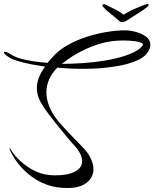

<svg xmlns="http://www.w3.org/2000/svg" viewBox="-21 -860 778 968"><path d="M722 -840Q728 -842 728 -835Q728 -831 723 -826Q701 -809 672.5 -791Q644 -773 630 -764Q620 -757 611 -752.5Q602 -748 595 -748Q588 -748 582 -753Q576 -758 571 -762Q561 -772 537 -790.5Q513 -809 498 -826Q495 -829 495 -832Q495 -835 498 -837.5Q501 -840 503 -840Q504 -840 519 -833Q534 -826 551 -817Q568 -809 580 -801.5Q592 -794 602 -786Q612 -792 625 -799.5Q638 -807 657 -815Q669 -820 689 -828.5Q709 -837 722 -840ZM318 88Q306 88 293 87Q280 86 266 84Q214 76 168 49.5Q122 23 86 -17Q50 -57 29 -103Q25 -108 28 -110Q31 -112 33 -107Q41 -92 54 -77Q67 -62 83 -47Q121 -13 162.5 5.5Q204 24 256 24Q322 24 357.5 5Q393 -14 393 -47Q393 -83 355 -125Q336 -145 312 -175L263 -235Q220 -288 192.5 -330.5Q165 -373 165 -417Q165 -441 174.5 -467Q184 -493 206 -524Q139 -534 89.5 -546.5Q40 -559 22 -573Q10 -580 4.5 -586Q-1 -592 -1 -595Q-1 -599 4 -599Q13 -599 29 -589Q57 -569 107 -558.5Q157 -548 218 -543L241 -569Q273 -606 319 -632Q365 -658 416.5 -674.5Q468 -691 518 -699Q568 -707 609 -707Q635 -707 664.5 -699Q694 -691 715.5 -675Q737 -659 737 -634Q737 -630 736 -625Q735 -620 733 -615Q720 -578 673 -556.5Q626 -535 560 -525Q485 -513 400 -513Q331 -513 268 -519Q240 -491 226.5 -459.5Q213 -428 213 -395Q213 -323 271 -251Q299 -218 328 -188Q357 -158 388 -126Q420 -95 435 -64.5Q450 -34 450 -7Q450 35 415.5 61.5Q381 88 318 88ZM291 -538Q343 -538 399.5 -542Q456 -546 510 -555Q564 -564 608.5 -578.5Q653 -593 681 -613Q700 -629 700 -636Q700 -646 661 -652Q646 -654 631 -655Q616 -656 602 -656Q540 -656 487 -640.5Q434 -625 392 -603Q372 -593 345.5 -577Q319 -561 291 -538Z"/></svg>

Font: Birthstone Bounce
Style: Regular
Weight: 400
Designer: Robert E. Leuschke
Foundry: Rob Leuschke
Version: Version 1.010; ttfautohint (v1.8.3)